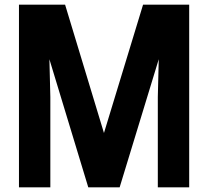

<svg xmlns="http://www.w3.org/2000/svg" viewBox="-20 -800 889 820"><path d="M788 0H654V-386L658 -547L491 0H357L191 -547L195 -386V0H61V-780H258L424 -232L591 -780H788Z"/></svg>

Font: Tanohe Sans SemiBold
Style: Regular
Weight: 600
Designer: Village Type and Design LLC & Cristiano Sobral
Foundry: Cooper Hewitt Smithsonian Design Museum
Version: Version 1.00;September 29, 2021;FontCreator 13.0.0.2655 64-b